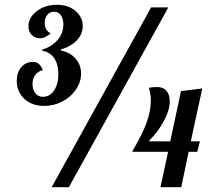

<svg xmlns="http://www.w3.org/2000/svg" viewBox="-20 -783 876 803"><path d="M50 -445Q50 -480 69 -502Q88 -524 118 -524Q132 -524 142 -516Q152 -508 159 -490Q139 -485 127.5 -469.5Q116 -454 116 -431Q116 -408 128 -393Q140 -378 159 -378Q188 -378 206 -404.5Q224 -431 224 -473Q224 -515 206 -540.5Q188 -566 156 -571V-575Q197 -588 221 -616Q245 -644 245 -680Q245 -705 234.5 -719.5Q224 -734 206 -734Q189 -734 178 -721Q167 -708 167 -688Q167 -656 190 -645L191 -642Q167 -623 148 -623Q126 -623 112.5 -637Q99 -651 99 -673Q99 -710 134 -736.5Q169 -763 218 -763Q265 -763 295.5 -737.5Q326 -712 326 -674Q326 -640 301 -614Q276 -588 234 -576V-572Q273 -564 296 -538Q319 -512 319 -475Q319 -440 297.5 -408.5Q276 -377 240.5 -358.5Q205 -340 164 -340Q114 -340 82 -369.5Q50 -399 50 -445ZM612 -752H684L268 0H196ZM683 -148H535L534 -152Q574 -218 592.5 -268.5Q611 -319 611 -364Q611 -384 603 -416Q619 -419 638 -419Q663 -419 676.5 -403Q690 -387 690 -359Q690 -324 666.5 -279Q643 -234 604 -195L605 -192H692L737 -402L826 -413L778 -192H816L805 -148H769L738 0H651Z"/></svg>

Font: Lobster
Style: Regular
Weight: 400
Designer: Impallari Type
Foundry: Impallari Type
Version: Version 2.100